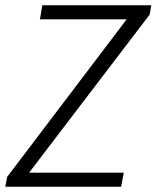

<svg xmlns="http://www.w3.org/2000/svg" viewBox="-39 -706 592 726"><path d="M-19 0 -12 -37 440 -633H112L121 -686H533L527 -651L71 -53H429L419 0Z"/></svg>

Font: Archivo Condensed ExtraLight
Style: Italic
Weight: 250
Width: 3
Italic angle: -10°
Designer: Hector Gatti
Foundry: Omnibus-Type
Version: Version 2.001